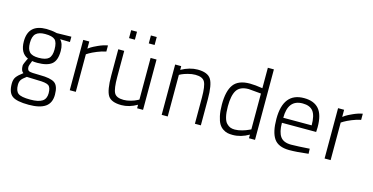

<svg xmlns="http://www.w3.org/2000/svg" viewBox="-89 -1157 3576 1842"><g transform="rotate(15 1699.0 -236.0)"><path d="M259 237Q139 237 94.5 204Q50 171 50 83Q50 41 68.5 15.5Q87 -10 132 -43Q106 -59 106 -111Q106 -119 114 -138.5Q122 -158 130 -174L138 -189Q57 -223 57 -340Q57 -510 237 -510Q260 -510 286.5 -507Q313 -504 328 -500L342 -497L486 -500V-447L388 -449Q423 -414 423 -340Q423 -247 378 -210Q333 -173 234 -173Q205 -173 183 -177Q163 -128 163 -115Q163 -82 182.5 -74Q202 -66 290 -66Q396 -66 437 -37.5Q478 -9 478 79Q478 161 423.5 199Q369 237 259 237ZM286 -13 173 -17Q136 9 123 28.5Q110 48 110 79Q110 139 140 162Q170 185 260 185Q342 185 379 160.5Q416 136 416 81Q416 21 389 4Q362 -13 286 -13ZM234 -223Q304 -223 333 -249Q362 -275 362 -340Q362 -411 335 -435.5Q308 -460 237 -460Q175 -460 146 -432.5Q117 -405 117 -340Q117 -279 143 -251Q169 -223 234 -223Z M604 0V-500H664V-429Q673 -436 689.5 -447Q706 -458 754 -480Q802 -502 847 -510V-449Q805 -441 759 -422Q713 -403 688 -388L664 -373V0Z M1273 -500H1332V0H1273V-35Q1195 10 1119 10Q1017 10 984.5 -42Q952 -94 952 -239V-500H1011V-241Q1011 -124 1032.5 -84Q1054 -44 1126 -44Q1159 -44 1196 -54.5Q1233 -65 1253 -76L1273 -86ZM1024 -630V-709H1082V-630ZM1220 -630V-709H1278V-630Z M1577 0H1517V-500H1577V-463Q1661 -509 1739 -509Q1839 -509 1872.5 -456Q1906 -403 1906 -260V0H1847V-260Q1847 -374 1825 -414.5Q1803 -455 1731 -455Q1696 -455 1657.5 -444.5Q1619 -434 1598 -424L1577 -413Z M2444 -700V0H2384V-36Q2305 10 2224 10Q2195 10 2173 5.5Q2151 1 2126.5 -15Q2102 -31 2086 -58Q2070 -85 2059.5 -133Q2049 -181 2049 -246Q2049 -381 2096.5 -445Q2144 -509 2258 -509Q2308 -509 2384 -497V-700ZM2230 -45Q2263 -45 2301.5 -56Q2340 -67 2362 -78L2384 -88V-444Q2274 -455 2260 -455Q2175 -455 2142 -404Q2109 -353 2109 -244Q2109 -181 2119 -139.5Q2129 -98 2148 -78.5Q2167 -59 2186 -52Q2205 -45 2230 -45Z M2790 -45Q2822 -45 2868 -47.5Q2914 -50 2944 -52L2973 -54L2975 -4Q2862 10 2784 10Q2676 9 2633 -54Q2590 -117 2590 -248Q2590 -509 2796 -509Q2895 -509 2944 -452.5Q2993 -396 2993 -273L2991 -225H2651Q2651 -133 2682.5 -89Q2714 -45 2790 -45ZM2651 -275H2933Q2933 -373 2900.5 -414.5Q2868 -456 2796 -456Q2651 -456 2651 -275Z M3135 0V-500H3195V-429Q3204 -436 3220.5 -447Q3237 -458 3285 -480Q3333 -502 3378 -510V-449Q3336 -441 3290 -422Q3244 -403 3219 -388L3195 -373V0Z"/></g></svg>

Font: TypoPRO Titillium Text
Style: 250 wt
Weight: 300
Designer: Accademia di Belle Arti di Urbino and others
Foundry: Accademia di Belle Arti di Urbino and others.
Version: Version 25.000